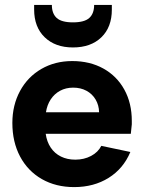

<svg xmlns="http://www.w3.org/2000/svg" viewBox="-20 -756 588 783"><path d="M30.4 -254.5Q30.4 -327 61.6 -384.8Q92.9 -442.5 148.6 -474.8Q204.4 -507 274.4 -507Q346.5 -507 401.5 -476.5Q456.5 -446 487 -390.7Q517.5 -335.5 517.5 -262.9V-248.9Q516.5 -237.9 515.5 -229.9Q514.5 -222 513.5 -210.4H166.4Q170.9 -178.1 186.8 -154.2Q202.8 -130.3 228.5 -117.6Q254.1 -104.9 287 -104.9Q322.9 -104.9 351.5 -120.1Q380.1 -135.3 393.1 -161.2L511.6 -136.2Q483.1 -68.1 422.8 -30.5Q362.5 7 282.5 7Q207.9 7 150.6 -25.7Q93.4 -58.5 61.9 -117.7Q30.4 -177 30.4 -254.5ZM278.5 -398.6Q248.6 -398.6 225.1 -385.9Q201.7 -373.2 186.8 -350.6Q171.9 -327.9 167.4 -298.1H384.1Q383.6 -326.9 369.9 -350.1Q356.2 -373.2 332.5 -385.9Q308.9 -398.6 278.5 -398.6ZM119.2 -717.3V-735.8H191.5Q191.5 -700.8 211.2 -682.8Q230.9 -664.8 277.4 -664.8Q324.4 -664.8 344.2 -682.8Q363.9 -700.8 363.9 -735.8H436.1V-716.8Q436.1 -645.1 393.3 -603.8Q350.5 -562.5 277.4 -562.5Q205.4 -562.5 162.3 -604Q119.2 -645.6 119.2 -717.3Z"/></svg>

Font: AF Albert Sans Medium
Style: Regular
Weight: 500
Designer: Andreas Rasmussen
Foundry: a.Foundry
Version: Version 1.300;Glyphs 3.2 (3231)